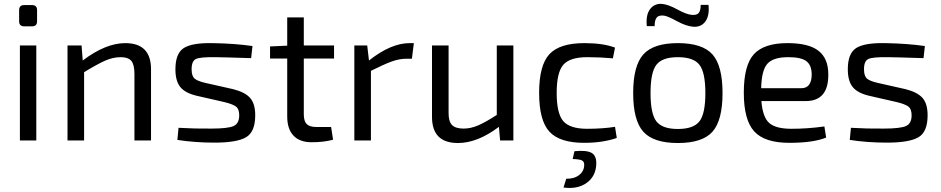

<svg xmlns="http://www.w3.org/2000/svg" viewBox="-20 -720 4823 984"><path d="M104 -694H144Q170 -694 170 -668V-611Q170 -585 144 -585H104Q78 -585 78 -611V-668Q78 -694 104 -694ZM166 0H82V-487H166Z M398 -487 404 -410Q522 -499 622 -499Q754 -499 754 -365V0H669V-341Q669 -389 653 -408Q637 -427 599 -427Q559 -427 518.5 -409Q478 -391 411 -350V0H326V-487Z M1129 -197 989 -229Q929 -243 904 -274Q879 -305 879 -365Q879 -446 921.5 -473.5Q964 -501 1069 -499Q1186 -497 1274 -484L1267 -422Q1114 -427 1082 -427Q1008 -428 985 -418Q962 -408 962 -365Q962 -330 977.5 -317Q993 -304 1033 -295L1175 -263Q1235 -248 1261.5 -218.5Q1288 -189 1288 -129Q1288 -44 1241 -16.5Q1194 11 1080 11Q978 11 889 -3L895 -65Q980 -60 1063 -61Q1148 -61 1177 -74Q1206 -87 1206 -129Q1206 -162 1188.5 -174.5Q1171 -187 1129 -197Z M1537 -420V-134Q1537 -99 1552 -84Q1567 -69 1603 -69H1677L1687 -4Q1641 9 1577 9Q1516 9 1484 -25Q1452 -59 1452 -123V-420H1364V-482L1452 -486V-631H1537V-487H1692V-420Z M2101 -499 2091 -419H2063Q2026 -419 1986.5 -404.5Q1947 -390 1881 -357V0H1796V-487H1862L1871 -410Q1984 -499 2079 -499Z M2611 -487V0H2543L2537 -70Q2427 13 2327 13Q2194 13 2194 -121V-487H2279V-145Q2278 -99 2296 -80Q2314 -61 2356 -61Q2393 -61 2431 -77.5Q2469 -94 2526 -131V-487Z M3132 -70 3141 -13Q3069 12 2974 12Q2848 12 2795.5 -45.5Q2743 -103 2743 -244Q2743 -385 2795.5 -442Q2848 -499 2975 -499Q3071 -499 3132 -476L3121 -421Q3055 -427 2989 -427Q2901 -427 2867 -388Q2833 -349 2833 -244Q2833 -138 2867 -99Q2901 -60 2989 -60Q3069 -60 3132 -70ZM2915 95 2924 55Q2985 49 3011 63Q3037 77 3036 120Q3034 183 2987 217Q2940 251 2868 241L2882 196Q2922 197 2947.5 177.5Q2973 158 2974 127Q2975 109 2963 102.5Q2951 96 2915 95Z M3335 -586H3295Q3289 -643 3311.5 -673Q3334 -703 3373 -700Q3405 -697 3450.5 -672Q3496 -647 3523 -644Q3550 -641 3560.5 -653Q3571 -665 3571 -695H3611Q3617 -640 3595 -610Q3573 -580 3533 -583Q3496 -586 3449.5 -611.5Q3403 -637 3383 -640Q3356 -643 3345.5 -630Q3335 -617 3335 -586ZM3454 -499Q3580 -499 3631.5 -441Q3683 -383 3683 -243Q3683 -103 3631.5 -45Q3580 13 3454 13Q3329 13 3277 -45Q3225 -103 3225 -243Q3225 -383 3277 -441Q3329 -499 3454 -499ZM3564.5 -388Q3534 -427 3454 -427Q3374 -427 3344 -388Q3314 -349 3314 -243Q3314 -137 3344 -98Q3374 -59 3454 -59Q3534 -59 3564.5 -98Q3595 -137 3595 -243Q3595 -349 3564.5 -388Z M4109 -202H3882Q3889 -118 3923 -89Q3957 -60 4036 -60Q4119 -60 4205 -72L4214 -15Q4149 12 4025 12Q3899 12 3845.5 -46.5Q3792 -105 3792 -245Q3792 -386 3844 -442.5Q3896 -499 4016 -499Q4125 -499 4175 -459.5Q4225 -420 4225 -340Q4227 -202 4109 -202ZM3881 -268H4087Q4140 -268 4140 -340Q4139 -387 4112 -407Q4085 -427 4020 -427Q3943 -427 3913 -393.5Q3883 -360 3881 -268Z M4575 -197 4435 -229Q4375 -243 4350 -274Q4325 -305 4325 -365Q4325 -446 4367.5 -473.5Q4410 -501 4515 -499Q4632 -497 4720 -484L4713 -422Q4560 -427 4528 -427Q4454 -428 4431 -418Q4408 -408 4408 -365Q4408 -330 4423.5 -317Q4439 -304 4479 -295L4621 -263Q4681 -248 4707.5 -218.5Q4734 -189 4734 -129Q4734 -44 4687 -16.5Q4640 11 4526 11Q4424 11 4335 -3L4341 -65Q4426 -60 4509 -61Q4594 -61 4623 -74Q4652 -87 4652 -129Q4652 -162 4634.5 -174.5Q4617 -187 4575 -197Z"/></svg>

Font: Exo 2.0
Style: Regular
Weight: 400
Designer: Natanael Gama
Version: Version 1.001;PS 001.001;hotconv 1.0.70;makeotf.lib2.5.58329